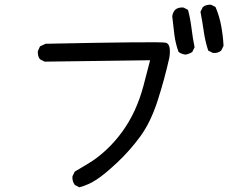

<svg xmlns="http://www.w3.org/2000/svg" viewBox="-20 -749 1040 816"><path d="M317 47 298 37Q286 21 288 0L298 -20Q331 -39 364 -59.5Q397 -80 432.5 -113Q468 -146 499 -188.5Q530 -231 552.5 -280Q575 -329 589.5 -383.5Q604 -438 618 -493L170 -487L150 -497Q139 -511 141 -532L150 -552L174 -563Q661 -573 684.5 -567.5Q708 -562 700 -505Q679 -411 649.5 -320Q620 -229 576.5 -169.5Q533 -110 480 -60Q427 -10 391.5 13.5Q356 37 317 47ZM768 -517Q752 -519 739 -528Q726 -563 721 -602Q716 -641 712 -680Q714 -695 724 -707Q737 -719 760 -717L779 -707Q789 -670 794 -628.5Q799 -587 807 -548L797 -528Q783 -519 768 -517ZM885 -524 865 -534Q852 -573 846 -615.5Q840 -658 832 -699L842 -719Q855 -730 877 -729L896 -719Q912 -682 920 -639.5Q928 -597 930 -554L920 -534Q906 -522 885 -524Z"/></svg>

Font: Kosefont JP
Style: Regular
Weight: 400
Designer: Nozomi Seto 瀬戸のぞみ
Version: Version 3.00;June 19, 2020